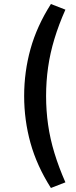

<svg xmlns="http://www.w3.org/2000/svg" viewBox="-20 -740 380 954"><path d="M233 194Q163 84 131.5 -29.5Q100 -143 100 -263Q100 -383 131.5 -496.5Q163 -610 233 -720L305 -692Q272 -618 250.5 -547Q229 -476 219 -406Q209 -336 209 -263Q209 -190 219 -120Q229 -50 250.5 20.5Q272 91 305 166Z"/></svg>

Font: Nunito Sans 11pt SemiBold
Style: Regular
Weight: 600
Version: Version 3.101;gftools[0.9.27]